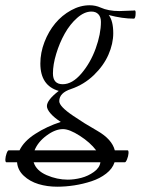

<svg xmlns="http://www.w3.org/2000/svg" viewBox="-119 -436 535 729"><path d="M-95.2 180.2Q-99.1 178.7 -98.6 168.5Q-98.1 158.2 -94 146.5Q-89.8 134.8 -85.9 134.8H-44.9Q-28.3 100.1 14.9 72.3Q58.1 44.4 111.8 26.9Q87.9 11.7 73.5 -4.6Q59.1 -21 59.1 -33.2Q59.1 -56.2 104 -90.8Q34.2 -110.8 34.2 -194.8Q34.2 -235.8 49.8 -276.4Q65.4 -316.9 90.8 -347.4Q116.2 -377.9 150.9 -397Q185.5 -416 221.2 -416Q243.7 -416 263.2 -407.2Q292.5 -394 334 -394Q345.2 -394 389.2 -396Q392.6 -397.5 394.3 -395.5Q396 -393.6 396 -388.2Q396 -365.2 389.2 -365.2Q345.7 -365.2 293.9 -378.9Q311 -356.4 311 -310.1Q311 -270 292.7 -228.3Q274.4 -186.5 237.1 -150.6Q199.7 -114.7 150.9 -98.1Q106 -83.5 106 -51.8Q106 -42 118.9 -28.3Q131.8 -14.6 158.4 3.4Q185.1 21.5 202.1 32Q219.2 42.5 251 61Q306.2 92.8 316.9 134.8H366.2Q369.6 136.2 368.9 146.5Q368.2 156.7 363.5 168.5Q358.9 180.2 355 180.2H315.9Q308.1 204.6 284.2 223.1Q260.3 241.7 228.3 252.2Q196.3 262.7 163.1 267.8Q129.9 272.9 98.1 272.9Q60.1 272.9 27.1 262.9Q-5.9 252.9 -28.8 231.4Q-51.8 210 -54.2 180.2ZM119.1 -116.2Q155.3 -116.2 189.9 -156.7Q224.6 -197.3 244.4 -252.2Q264.2 -307.1 264.2 -353Q264.2 -371.6 254.6 -381.8Q245.1 -392.1 228 -392.1Q201.2 -392.1 173.8 -367.9Q146.5 -343.8 126.7 -308.3Q106.9 -272.9 94.5 -231.9Q82 -190.9 82 -157.2Q82 -116.2 119.1 -116.2ZM120.1 54.2Q90.8 54.2 57.9 78.6Q24.9 103 12.2 134.8H246.1Q223.6 105 184.1 79.6Q144.5 54.2 120.1 54.2ZM138.2 246.1Q163.1 246.1 189.5 239.3Q215.8 232.4 237.5 216.8Q259.3 201.2 262.2 180.2H8.8Q18.6 211.9 58.1 229Q97.7 246.1 138.2 246.1Z"/></svg>

Font: Junicode SmCond Light
Style: Italic
Weight: 300
Width: 4
Italic angle: -11°
Designer: Peter S. Baker
Version: Version 2.206